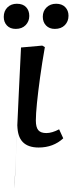

<svg xmlns="http://www.w3.org/2000/svg" viewBox="-42 -772 397 1023"><path d="M164 14Q51 14 51 -103Q51 -107 49.5 -85Q48 -63 46.5 -25.5Q45 12 43 55Q41 98 39 137.5Q37 177 36 202.5Q35 228 35 230.5Q35 233 36.5 203Q38 173 41 100Q44 27 50 -99Q50 -99 50 -99Q50 -99 50 -99Q54 -179 58.5 -283.5Q63 -388 70 -519L183 -529L197 -521Q182 -436 171.5 -359.5Q161 -283 155 -223.5Q149 -164 149 -130Q149 -94 162 -78.5Q175 -63 205 -63Q235 -63 273 -83L295 -35Q242 14 164 14ZM186 -683Q186 -713 206 -732.5Q226 -752 257 -752Q288 -752 305.5 -734Q323 -716 323 -688Q323 -658 303.5 -638Q284 -618 250 -618Q221 -618 203.5 -636Q186 -654 186 -683ZM-22 -682Q-22 -713 -2.5 -732.5Q17 -752 48 -752Q80 -752 97 -734Q114 -716 114 -687Q114 -658 94.5 -638Q75 -618 42 -618Q12 -618 -5 -636Q-22 -654 -22 -682Z"/></svg>

Font: Literata 7pt Medium
Style: Italic
Weight: 500
Italic angle: -2°
Designer: Latin by Veronika Burian and Jose Scaglione. Greek by Irene Vlachou. Cyrillic by Vera Evstafieva
Foundry: TypeTogether
Version: Version 3.002